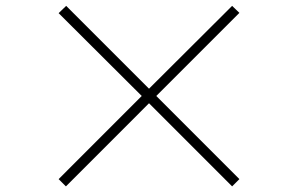

<svg xmlns="http://www.w3.org/2000/svg" viewBox="-20 -707 1040 670"><path d="M815.4 -82 790 -56.6 500 -346.7 210 -56.6 184.6 -82 474.6 -372.1 184.6 -661.1 210.9 -686.5 500 -397.5 790 -686.5 815.4 -662.1 525.4 -372.1Z"/></svg>

Font: Gen Shin Gothic Monospace ExtraLight
Style: Regular
Weight: 200
Designer: [Source Han Sans]
Ryoko NISHIZUKA  (kana & ideographs); Paul D. Hunt (Latin, Greek & Cyrillic); Wenlong ZHANG  (bopomofo
Version: Version 1.002.20150607